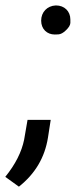

<svg xmlns="http://www.w3.org/2000/svg" viewBox="-69 -554 299 716"><path d="M138.7 -533.7C106.9 -532.2 84.5 -508.8 84.5 -477.1C84.5 -445.3 106.4 -425.3 135.3 -425.3C136.2 -425.3 140.6 -425.3 148.9 -425.8C157.2 -426.3 167 -431.2 177.2 -441.4C187.5 -451.2 192.9 -460 193.4 -468.3C193.4 -476.6 193.4 -481 193.4 -481.4C193.4 -512.2 170.9 -533.7 140.1 -533.7C139.6 -533.7 139.2 -533.7 138.7 -533.7ZM1.5 142.1C62 94.2 98.1 33.2 109.9 -41L120.1 -106.9H33.7L21 -33.2C11.7 12.7 -11.7 59.1 -49.3 105.5Z"/></svg>

Font: Roboto
Style: Italic
Weight: 400
Italic angle: -12°
Designer: Google
Version: Version 2.137; 2017